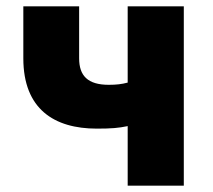

<svg xmlns="http://www.w3.org/2000/svg" viewBox="-20 -589 675 609"><path d="M385 0H563V-569H385V-327C366 -322 349 -320 325 -320C258 -320 231 -349 231 -404V-569H54V-404C54 -243 152 -181 287 -181C334 -181 356 -183 385 -189Z"/></svg>

Font: Source Han Sans HK Heavy
Style: Regular
Weight: 900
Designer: Ryoko NISHIZUKA 西塚涼子 (kana, bopomofo & ideographs); Paul D. Hunt (Latin, Greek & Cyrillic); Sandoll Communications 산돌커뮤니
Foundry: Adobe
Version: Version 2.000;hotconv 1.0.107;makeotfexe 2.5.65593